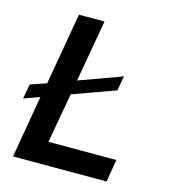

<svg xmlns="http://www.w3.org/2000/svg" viewBox="-102 -751 741 833"><g transform="rotate(15 268.5 -334.0)"><path d="M33 0 81 -280 10 -254 22 -320 94 -345 150 -668H265L216 -390L408 -460L396 -394L205 -325L165 -101H470L453 0Z"/></g></svg>

Font: Celebes SemiBold
Style: Italic
Weight: 600
Italic angle: -10°
Designer: Anugrah Pasau
Foundry: Lafontype
Version: Version 1.000; ttfautohint (v1.8.4)